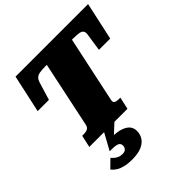

<svg xmlns="http://www.w3.org/2000/svg" viewBox="-255 -887 1338 1338"><g transform="rotate(-45 414.0 -218.0)"><path d="M222 -126 325 -614H313Q277 -614 255 -610Q233 -606 221.5 -595Q210 -584 204 -566L163 -431H52L113 -710H828L767 -431H656L676 -566Q678 -584 670.5 -595Q663 -606 643 -610Q623 -614 586 -614H573L469 -126Q464 -104 476.5 -97Q489 -90 509 -90H526L506 0H130L150 -90H166Q187 -90 202 -97Q217 -104 222 -126ZM279 274Q238 274 207.5 266.5Q177 259 156.5 246Q136 233 122 215L180 158Q186 165 196.5 174.5Q207 184 222.5 191.5Q238 199 259 199Q282 199 292.5 187.5Q303 176 303 158Q303 146 296.5 138Q290 130 274.5 126Q259 122 232 122H209L284 -15L383 -5L291 80L292 62Q345 63 378.5 75Q412 87 428 107Q444 127 444 156Q444 191 425.5 218Q407 245 371 259.5Q335 274 279 274Z"/></g></svg>

Font: Roboto Serif Black
Style: Italic
Weight: 900
Italic angle: -10°
Version: Version 1.008